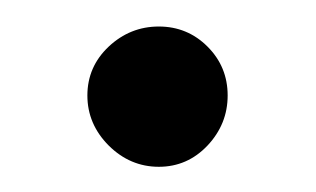

<svg xmlns="http://www.w3.org/2000/svg" viewBox="-20 -117 242 147"><path d="M63.2 -5.6Q46.9 -22 46.9 -43.9Q46.9 -65.9 63.2 -81.3Q79.6 -96.7 101.6 -96.7Q123.5 -96.7 138.9 -81.3Q154.3 -65.9 154.3 -43.9Q154.3 -22 138.9 -5.6Q123.5 10.7 101.6 10.7Q79.6 10.7 63.2 -5.6Z"/></svg>

Font: Amiri
Style: Regular
Weight: 400
Designer: Khaled Hosny
Version: Version 000.108